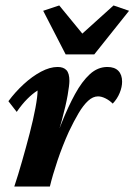

<svg xmlns="http://www.w3.org/2000/svg" viewBox="-20 -681 491 701"><path d="M337.9 -329.1Q319.3 -329.1 301.8 -313Q284.2 -296.9 267.1 -268.1Q250 -239.3 231.4 -200.2Q208 -148.4 189.9 -94.7Q171.9 -41 162.1 0H32.2Q45.9 -41 60.5 -92.3Q75.2 -143.6 88.4 -194.3Q101.6 -245.1 109.4 -287.1Q117.2 -329.1 117.2 -350.6Q98.6 -338.9 79.6 -319.8Q60.5 -300.8 41 -272.5L10.7 -311.5Q35.2 -344.7 66.4 -373.5Q97.7 -402.3 129.9 -419.4Q162.1 -436.5 190.4 -436.5Q211.9 -436.5 222.7 -424.8Q233.4 -413.1 233.4 -385.7Q233.4 -371.1 227.1 -334Q220.7 -296.9 205.1 -239.3Q189.5 -181.6 160.2 -104.5H156.2Q180.7 -170.9 204.6 -231Q228.5 -291 253.9 -337.4Q279.3 -383.8 308.1 -410.2Q336.9 -436.5 372.1 -436.5Q398.4 -436.5 412.1 -422.4Q425.8 -408.2 425.8 -382.8Q425.8 -363.3 417 -341.8Q408.2 -320.3 391.6 -302.7Q379.9 -314.5 365.2 -321.8Q350.6 -329.1 337.9 -329.1ZM137.7 -641.6 196.3 -661.1 307.6 -525.4H244.1L394.5 -661.1L451.2 -641.6L324.2 -482.4H219.7Z"/></svg>

Font: Crimson Pro ExtraLight
Style: Bold Italic
Weight: 700
Italic angle: -12°
Version: Version 1.002